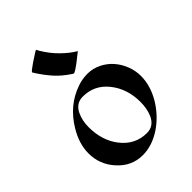

<svg xmlns="http://www.w3.org/2000/svg" viewBox="-219 -861 976 976"><g transform="rotate(-45 269.0 -373.0)"><path d="M359.4 -36.1Q293 8.3 225.1 8.3Q145.5 8.3 89.8 -53.7Q35.6 -113.3 35.6 -193.4Q35.6 -261.7 77.1 -330.6Q139.2 -435.1 246.1 -471.7Q280.3 -483.9 318.4 -483.9Q356.4 -483.9 390.9 -467Q425.3 -450.2 450.2 -421.9Q475.1 -393.6 489 -357.2Q502.9 -320.8 502.9 -284.2Q502.9 -247.6 492.2 -212.6Q481.4 -177.7 462.2 -145.5Q442.9 -113.3 416.7 -85.2Q390.6 -57.1 359.4 -36.1ZM219.2 -418.5Q170.4 -418.5 147.9 -371.1Q130.4 -334 130.4 -287.1Q130.4 -240.2 142.8 -200Q155.3 -159.7 179.7 -127.9Q233.9 -56.6 319.3 -56.6Q369.1 -56.6 391.6 -106.4Q407.7 -143.6 407.7 -191.9Q407.7 -286.1 355.2 -352.3Q302.7 -418.5 219.2 -418.5ZM365.2 -599.6Q359.9 -595.7 346.4 -585Q333 -574.2 317.9 -562.5Q278.8 -533.2 270.5 -533.2Q269 -533.2 262.7 -537.6Q216.8 -567.9 187 -601.6Q157.2 -635.3 132.8 -673.3L124 -687.5Q124 -692.9 162.6 -719.2Q214.4 -753.9 217.8 -753.9Q221.2 -753.9 221.7 -751.5Q222.2 -749 226.1 -742.2Q255.4 -692.4 293.5 -655.5Q331.5 -618.7 365.2 -599.6Z"/></g></svg>

Font: Fondamento
Style: Regular
Weight: 400
Version: Version 1.000